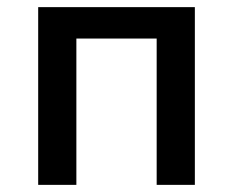

<svg xmlns="http://www.w3.org/2000/svg" viewBox="-20 -518 653 538"><path d="M87 0V-498H526V0H419V-410H194V0Z"/></svg>

Font: Nunito Sans 7pt SemiCondensed SemiBold
Style: Regular
Weight: 600
Width: 4
Designer: Vernon Adams
Foundry: Vernon Adams
Version: Version 3.101;gftools[0.9.27]